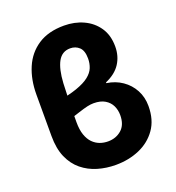

<svg xmlns="http://www.w3.org/2000/svg" viewBox="-131 -816 854 933"><g transform="rotate(-20 295.5 -349.5)"><path d="M310.1 12Q261.6 12 217.1 -1.1Q172.5 -14.3 137.8 -42.7Q103.1 -71.1 83.2 -116.5Q63.3 -162 63.3 -226.8V-441.1Q63.3 -518.3 89.3 -579.4Q115.3 -640.4 168.7 -675.5Q222.1 -710.6 303.2 -710.6Q357.9 -710.6 403.2 -689.7Q448.6 -668.8 476 -628.6Q503.3 -588.4 503.3 -530.1Q503.3 -480.5 478.6 -442.3Q453.9 -404 401.5 -381.4V-377.4Q446.8 -370.9 481.7 -346.9Q516.6 -322.9 536.4 -285.9Q556.2 -248.9 556.2 -203.4Q556.2 -131.8 522.5 -84.1Q488.9 -36.4 433.1 -12.2Q377.3 12 310.1 12ZM313.4 -108.3Q354.8 -108.3 383.4 -133.4Q412.1 -158.4 412.1 -208.4Q412.1 -234.8 401.5 -257.1Q390.9 -279.3 368.2 -293.1Q345.4 -306.9 309.3 -306.9Q294.5 -306.9 276.5 -302.9Q258.5 -298.8 231.2 -289.9Q203.8 -281 159.8 -267.2L141.9 -372.7Q210.1 -384.5 252.8 -399.4Q295.5 -414.4 318.7 -432.9Q341.9 -451.3 350.6 -473.3Q359.3 -495.2 359.3 -520.2Q359.3 -561.2 340.3 -578.9Q321.4 -596.5 293.7 -596.5Q251.6 -596.5 230.5 -558.6Q209.5 -520.6 205.3 -448.6Q204.5 -420.2 203.3 -393.2Q202 -366.3 201.6 -341.3Q201.2 -316.4 200.8 -293.1Q200.4 -269.9 200.4 -248.7Q200.4 -209.3 209.8 -182.3Q219.3 -155.3 235.4 -139Q251.6 -122.8 271.6 -115.5Q291.6 -108.3 313.4 -108.3Z"/></g></svg>

Font: Source Sans Variable
Style: Regular
Weight: 200
Designer: Paul D. Hunt
Foundry: Adobe Systems Incorporated
Version: Version 3.006;hotconv 1.0.111;makeotfexe 2.5.65597